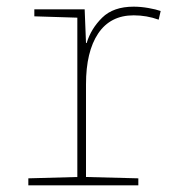

<svg xmlns="http://www.w3.org/2000/svg" viewBox="-20 -556 540 576"><path d="M65 0V-21L212 -25V-503L83 -507V-528H234L238 -427H240Q253 -470 286.5 -503Q320 -536 381 -536Q402 -536 425 -532Q448 -528 462 -523L456 -497Q420 -510 381 -510Q311 -510 274.5 -455.5Q238 -401 238 -303V-25L395 -21V0Z"/></svg>

Font: Noto Sans Mono ExtraCondensed Thin
Style: Regular
Weight: 100
Width: 2
Designer: Monotype Design Team
Foundry: Monotype Imaging Inc.
Version: Version 2.014; ttfautohint (v1.8.4.7-5d5b)